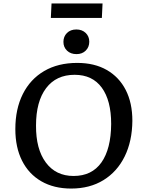

<svg xmlns="http://www.w3.org/2000/svg" viewBox="-20 -1080 837 1114"><path d="M69 -331Q69 -448 112.5 -534.5Q156 -621 236.5 -668Q317 -715 428 -715Q528 -715 599.5 -674Q671 -633 709.5 -558Q748 -483 748 -379Q747 -261 703.5 -172.5Q660 -84 580.5 -35Q501 14 393 14Q293 14 220 -28Q147 -70 108 -147.5Q69 -225 69 -331ZM189 -352Q188 -215 246 -137Q304 -59 407 -59Q513 -59 568.5 -137.5Q624 -216 625 -361Q625 -497 570.5 -571.5Q516 -646 413 -646Q306 -646 247.5 -568.5Q189 -491 189 -352ZM348 -837Q348 -868 368.5 -888.5Q389 -909 423 -909Q456 -909 477 -889Q498 -869 498 -838Q498 -807 477.5 -786.5Q457 -766 424 -766Q390 -766 369 -786Q348 -806 348 -837ZM279 -1060H575L571 -976H275Z"/></svg>

Font: Literata 7pt Medium
Style: Italic
Weight: 500
Italic angle: -2°
Designer: Latin by Veronika Burian and Jose Scaglione. Greek by Irene Vlachou. Cyrillic by Vera Evstafieva
Foundry: TypeTogether
Version: Version 3.002